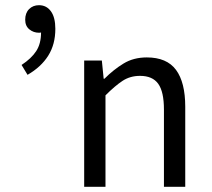

<svg xmlns="http://www.w3.org/2000/svg" viewBox="-20 -719 815 739"><path d="M304 0V-486H372L379 -416H382Q417 -451 455.5 -474.5Q494 -498 545 -498Q622 -498 657.5 -450Q693 -402 693 -308V0H611V-297Q611 -366 589 -396.5Q567 -427 519 -427Q481 -427 452 -408Q423 -389 386 -352V0ZM86 -431 63 -469Q101 -494 119.5 -522.5Q138 -551 138 -594Q135 -593 130 -593Q109 -593 93 -606Q77 -619 77 -643Q77 -669 92 -684Q107 -699 130 -699Q159 -699 176 -675.5Q193 -652 193 -608Q193 -548 165.5 -504.5Q138 -461 86 -431Z"/></svg>

Font: Source Sans Pro
Style: Regular
Weight: 400
Designer: Paul D. Hunt
Foundry: Adobe Systems Incorporated
Version: Version 2.021;PS 2.000;hotconv 1.0.86;makeotf.lib2.5.63406